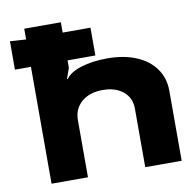

<svg xmlns="http://www.w3.org/2000/svg" viewBox="-82 -817 895 898"><g transform="rotate(-10 366.0 -368.0)"><path d="M15 -690 91 -685V-736H265V-687H397V-555H265V-520L247 -469H251Q270 -498 324 -515Q378 -532 450 -532Q527 -532 586 -507.5Q645 -483 677 -437.5Q709 -392 709 -333V0H536V-278Q536 -329 499.5 -359.5Q463 -390 402 -390Q340 -390 302 -357.5Q264 -325 264 -271V0H91V-555H15Z"/></g></svg>

Font: Non Bureau Extended
Style: Bold
Weight: 700
Width: 7
Designer: Jona Saucedo
Foundry: Non Foundry
Version: Version 1.000; ttfautohint (v1.8.4)